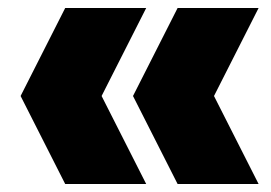

<svg xmlns="http://www.w3.org/2000/svg" viewBox="-20 -525 678 480"><path d="M143 -65 31.5 -285 143 -505H345.5L234 -285L345.5 -65ZM424 -65 312.5 -285 424 -505H626.5L515 -285L626.5 -65Z"/></svg>

Font: Encode Sans SemiCondensed Black
Style: Regular
Weight: 900
Width: 4
Designer: Multiple Designers
Foundry: Impallari Type
Version: Version 2.000